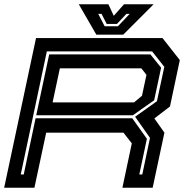

<svg xmlns="http://www.w3.org/2000/svg" viewBox="-24 -878 874 898"><path d="M-4.5 0 144.5 -700H736L817 -597L771 -380L698 -324L745 -257.5L690 0H548.5L592.5 -207.5L553.5 -257.5H192L137 0ZM73 -62H87L142.5 -325H594.5L663 -229L627.5 -62H641.5L677.5 -233L608 -332L710 -404.5L744.5 -565.5L687.5 -637.5H195ZM145.5 -339 206 -623.5H679.5L729.5 -561.5L697 -409L597.5 -339ZM222 -399H603L640 -430L661 -528L637 -558.5H256ZM426.5 -716 344.5 -858H483L508 -804L556 -858H694.5L552.5 -716ZM465.5 -755H527.5L582.5 -813H567L523 -766H475L451 -813H435.5Z"/></svg>

Font: Tourney Expanded Regular
Style: Bold Italic
Weight: 700
Width: 7
Italic angle: -12°
Designer: Tyler Finck
Foundry: Etcetera Type Co
Version: Version 1.010; ttfautohint (v1.8.3)